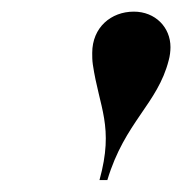

<svg xmlns="http://www.w3.org/2000/svg" viewBox="-20 -780 313 330"><path d="M270 -676.5C272 -683.5 273 -692 273 -699C273 -733 247 -760 210 -760C171 -760 138.5 -733 138.5 -689C138.5 -683 138.5 -676.5 139.5 -669.5C150.5 -594.5 176.5 -563 151 -470.5H164.5C194.5 -570.5 251 -601.5 270 -676.5Z"/></svg>

Font: Bodoni* 16pt Medium
Style: Italic
Weight: 500
Italic angle: -13°
Version: Version 2.3